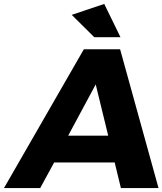

<svg xmlns="http://www.w3.org/2000/svg" viewBox="-30 -949 820 969"><path d="M-9.8 0 393.1 -700.2H576.2L770 0H580.1L548.8 -128.9H243.2L172.9 0ZM314 -264.2H516.1L453.1 -522.9ZM332 -874 496.1 -929.2 578.1 -761.2H445.8Z"/></svg>

Font: Trueno
Style: Bold Italic
Weight: 700
Designer: Julieta Ulanovsky
Foundry: Julieta Ulanovsky
Version: Version 3.001b | FøM Fix